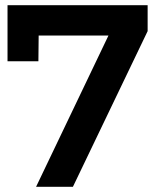

<svg xmlns="http://www.w3.org/2000/svg" viewBox="-20 -720 615 740"><path d="M9 -700H549V-600L261 0H119L398 -583H129L128 -484H9Z"/></svg>

Font: Montserrat arm Medium
Style: Regular
Weight: 500
Designer: Julieta Ulanovsky
Foundry: Julieta Ulanovsky
Version: Version 6.000;PS 006.000;hotconv 1.0.88;makeotf.lib2.5.64775